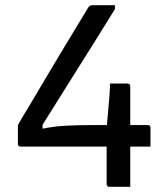

<svg xmlns="http://www.w3.org/2000/svg" viewBox="-20 -720 640 740"><path d="M404 -398H471Q482 -398 482 -387V-238H549Q560 -238 560 -227V-155H482V0H402Q391 0 391 -11V-155H60Q49 -155 49 -166V-238Q49 -239 62.5 -261.5Q76 -284 99 -322.5Q122 -361 150 -408.5Q178 -456 208.5 -506.5Q239 -557 268 -605Q297 -653 320 -691Q324 -697 329 -698.5Q334 -700 339 -700H423V-685Q357 -578 288.5 -469.5Q220 -361 144 -239V-224Q188 -233 233.5 -235.5Q279 -238 338 -238H392Q394 -264 397 -294.5Q400 -325 402 -352.5Q404 -380 404 -398Z"/></svg>

Font: Recursive Mn Lnr St
Style: Regular
Weight: 400
Monospace: yes
Version: Version 1.079;hotconv 1.0.112;makeotfexe 2.5.65598; ttfautoh